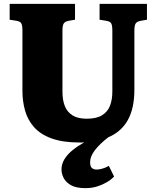

<svg xmlns="http://www.w3.org/2000/svg" viewBox="-20 -723 810 993"><path d="M422 250Q373 250 346.5 234.5Q320 219 309 197Q298 175 298 154Q298 125 313.5 100Q329 75 355.5 53.5Q382 32 416 13Q410 14 404 14Q398 14 392 14Q305 14 247 -7Q189 -28 156 -65.5Q123 -103 109.5 -151.5Q96 -200 96 -253V-565Q96 -592 90 -602.5Q84 -613 62 -616L30 -621V-703H368V-621L333 -615Q315 -611 309 -600.5Q303 -590 303 -565V-249Q303 -205 315.5 -174Q328 -143 355.5 -126Q383 -109 429 -109Q479 -109 508 -127Q537 -145 549 -176.5Q561 -208 561 -249V-565Q561 -593 554.5 -603Q548 -613 526 -616L495 -621V-703H740V-621L706 -615Q687 -611 681 -600.5Q675 -590 675 -562V-258Q675 -163 641 -102Q607 -41 540 -13Q496 21 471 53.5Q446 86 446 116Q446 137 455 145.5Q464 154 480 154Q490 154 506.5 150Q523 146 543 135L570 190Q554 207 531.5 220Q509 233 482 241.5Q455 250 422 250Z"/></svg>

Font: Literata 18pt ExtraBold
Style: Regular
Weight: 800
Designer: Latin by Veronika Burian and Jose Scaglione. Greek by Irene Vlachou. Cyrillic by Vera Evstafieva.
Foundry: TypeTogether
Version: Version 3.103;gftools[0.9.29]